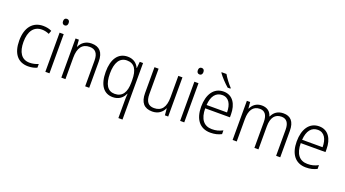

<svg xmlns="http://www.w3.org/2000/svg" viewBox="-68 -1490 4401 2451"><g transform="rotate(20 2132.5 -264.5)"><path d="M270 10C317 10 359 0 390 -15V-65C355 -50 315 -40 272 -40C161 -40 110 -128 110 -263C110 -409 171 -492 280 -492C312 -492 348 -484 378 -470L395 -517C364 -533 324 -542 279 -542C140 -542 53 -442 53 -262C53 -89 129 10 270 10Z M532 -730C507 -730 494 -713 494 -686C494 -658 508 -641 532 -641C556 -641 570 -658 570 -686C570 -713 557 -730 532 -730ZM559 -532H503V0H559Z M936 -542C855 -542 801 -497 776 -440H772L765 -532H720V0H776V-292C776 -427 829 -493 928 -493C1004 -493 1044 -448 1044 -349V0H1099V-356C1099 -484 1042 -542 936 -542Z M1581 0V236H1637V-532H1592L1584 -445H1581C1556 -501 1506 -542 1427 -542C1298 -542 1227 -437 1227 -264C1227 -84 1298 10 1420 10C1501 10 1555 -33 1581 -95H1585C1582 -65 1581 -24 1581 0ZM1429 -38C1334 -38 1285 -114 1285 -263C1285 -408 1335 -493 1434 -493C1536 -493 1581 -419 1581 -280V-246C1581 -114 1533 -38 1429 -38Z M2172 -532H2116V-241C2116 -105 2065 -39 1963 -39C1887 -39 1848 -85 1848 -187V-532H1792V-180C1792 -54 1846 10 1956 10C2038 10 2091 -34 2116 -91H2119L2127 0H2172Z M2363 -730C2338 -730 2325 -713 2325 -686C2325 -658 2339 -641 2363 -641C2387 -641 2401 -658 2401 -686C2401 -713 2388 -730 2363 -730ZM2390 -532H2334V0H2390Z M2685 -765H2619V-757C2648 -714 2713 -645 2759 -606H2797V-616C2760 -655 2711 -719 2685 -765ZM2730 -542C2597 -542 2524 -429 2524 -263C2524 -97 2599 10 2746 10C2805 10 2849 -1 2895 -24V-75C2844 -49 2804 -39 2749 -39C2640 -39 2581 -116 2580 -260H2916V-300C2916 -437 2855 -542 2730 -542ZM2729 -494C2819 -494 2860 -415 2860 -306H2582C2590 -430 2644 -494 2729 -494Z M3544 -542C3468 -542 3417 -506 3389 -444H3385C3368 -505 3322 -542 3249 -542C3173 -542 3127 -499 3103 -447H3099L3092 -532H3047V0H3103V-304C3103 -423 3148 -493 3239 -493C3303 -493 3343 -452 3343 -352V0H3398V-313C3398 -432 3446 -493 3534 -493C3598 -493 3638 -451 3638 -355V0H3694V-359C3694 -485 3639 -542 3544 -542Z M4028 -542C3895 -542 3822 -429 3822 -263C3822 -97 3897 10 4044 10C4103 10 4147 -1 4193 -24V-75C4142 -49 4102 -39 4047 -39C3938 -39 3879 -116 3878 -260H4214V-300C4214 -437 4153 -542 4028 -542ZM4027 -494C4117 -494 4158 -415 4158 -306H3880C3888 -430 3942 -494 4027 -494Z"/></g></svg>

Font: Noto Sans Telugu SemiCondensed Light
Style: Regular
Weight: 300
Width: 4
Designer: Jelle Bosma - Monotype Design Team
Foundry: Monotype Imaging Inc.
Version: Version 2.005